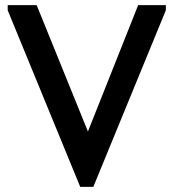

<svg xmlns="http://www.w3.org/2000/svg" viewBox="-20 -720 676 749"><path d="M10 -680V-700H123L323 -207L519 -700H627V-680L344 9H293Z"/></svg>

Font: Tilda Sans Semibold
Style: Regular
Weight: 600
Designer: ParaType Ltd
Foundry: ParaType Ltd
Version: Version 1.009